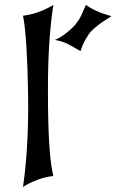

<svg xmlns="http://www.w3.org/2000/svg" viewBox="-20 -758 472 778"><path d="M73.2 0Q94.2 -146.5 94.2 -328.1Q94.2 -355 93.8 -380.9Q89.8 -594.7 76.2 -677.7L73.2 -694.3Q132.8 -701.2 192.9 -735.8L196.3 -737.8Q174.3 -599.1 174.3 -401.9Q174.3 -393.6 174.3 -384.8Q174.3 -150.4 192.4 -62.5L196.3 -44.9Q163.1 -41 136.7 -31.2Q94.2 -15.6 73.2 0ZM202.1 -596.2Q221.2 -604 239.3 -617.2Q264.6 -635.7 282.7 -655.3Q287.1 -660.2 298.3 -675.8Q307.1 -688 328.1 -738.3Q365.7 -710.4 431.6 -692.4L398.9 -671.4Q374.5 -655.3 351.1 -633.3Q345.7 -628.4 338.4 -617.2Q317.4 -585.4 309.1 -559.1Q306.6 -551.3 306.6 -550.8L263.2 -575.2Q237.3 -590.3 202.1 -596.2Z"/></svg>

Font: MedievalSharp
Style: Regular
Weight: 500
Version: Version 1.0